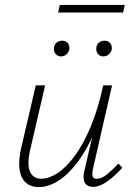

<svg xmlns="http://www.w3.org/2000/svg" viewBox="-20 -758 546 783"><path d="M138 5Q116 5 98.5 -4Q81 -13 70.5 -32Q60 -51 58.5 -81Q57 -111 66 -153L126 -410H164L105 -155Q89 -91 101.5 -60Q114 -29 149 -29Q179 -29 214 -51.5Q249 -74 284 -121Q319 -168 349.5 -240.5Q380 -313 401 -410H425Q401 -302 367 -223Q333 -144 294 -93.5Q255 -43 215.5 -19Q176 5 138 5ZM359 4Q344 4 334 -3.5Q324 -11 321.5 -25.5Q319 -40 324 -61L405 -410H437L359 -69Q355 -48 358 -38.5Q361 -29 374 -29Q395 -29 416 -46.5Q437 -64 463 -91L479 -74Q446 -38 416 -17Q386 4 359 4ZM229 -528Q215 -528 206.5 -538.5Q198 -549 200 -563Q201 -576 210.5 -584Q220 -592 234 -592Q248 -592 256 -582.5Q264 -573 263 -558Q261 -546 251.5 -537Q242 -528 229 -528ZM402 -528Q387 -528 379 -538.5Q371 -549 373 -563Q374 -576 383.5 -584Q393 -592 406 -592Q421 -592 429 -582.5Q437 -573 436 -558Q434 -546 424.5 -537Q415 -528 402 -528ZM217 -707 224 -738H489L482 -707Z"/></svg>

Font: Ysabeau ExtraLight
Style: Italic
Weight: 250
Italic angle: -12°
Version: Version 2.000;gftools[0.9.27.dev2+g8671c4b]